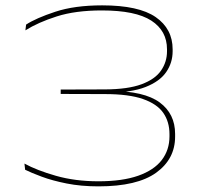

<svg xmlns="http://www.w3.org/2000/svg" viewBox="-20 -668 728 699"><path d="M338.5 10.5Q275 10.5 222.5 0Q170 -10.5 131.8 -24.8Q93.5 -39 71.5 -50L69 -72.5Q113.5 -48 183.5 -28Q253.5 -8 338.5 -8Q425.5 -8 483 -28.2Q540.5 -48.5 568.8 -85.2Q597 -122 597 -171.5V-179.5Q597 -224.5 574.5 -257Q552 -289.5 500.5 -307.5Q449 -325.5 362 -325.5L201 -326V-342L363 -342.5Q446 -343 495.2 -361.2Q544.5 -379.5 566.2 -411Q588 -442.5 588 -481.5V-488.5Q588 -556 530.8 -593Q473.5 -630 351 -630Q254.5 -630 186.5 -608.2Q118.5 -586.5 72.5 -557.5L75 -578.5Q111 -602 181.2 -625.2Q251.5 -648.5 352 -648.5Q485 -648.5 546.8 -605.8Q608.5 -563 608.5 -488.5V-481.5Q608.5 -439.5 585 -405.5Q561.5 -371.5 509.8 -351.2Q458 -331 373.5 -330.5V-333.5L382.5 -337Q505.5 -336.5 561.5 -295Q617.5 -253.5 617.5 -180.5V-170.5Q617.5 -89 548.5 -39.2Q479.5 10.5 338.5 10.5Z"/></svg>

Font: Anek Latin Expanded Thin
Style: Regular
Weight: 250
Width: 7
Designer: Yesha Goshar
Foundry: Ek Type
Version: Version 1.003